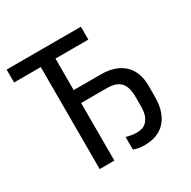

<svg xmlns="http://www.w3.org/2000/svg" viewBox="-161 -869 1025 1033"><g transform="rotate(-30 351.5 -352.0)"><path d="M452.1 9.8Q429.2 9.8 412.1 6.6Q395 3.4 382.8 -2V-80.1Q397 -75.7 413.6 -72.8Q430.2 -69.8 449.2 -69.8Q464.8 -69.8 480.5 -74.5Q496.1 -79.1 508.5 -91.6Q521 -104 529.1 -125.2Q537.1 -146.5 537.1 -180.2V-245.1Q537.1 -301.3 511.5 -329.6Q485.8 -357.9 425.8 -357.9H267.1V0H175.8V-633.8H9.8V-713.9H471.2V-633.8H267.1V-438H436Q481.4 -438 517.1 -426Q552.7 -414.1 577.4 -391.1Q602.1 -368.2 615 -334.2Q627.9 -300.3 627.9 -256.8V-189.9Q627.9 -138.7 615 -101.1Q602.1 -63.5 578.9 -38.8Q555.7 -14.2 523.4 -2.2Q491.2 9.8 452.1 9.8Z"/></g></svg>

Font: WenQuanYi Micro Hei
Style: Regular
Weight: 400
Foundry: Ascender Corporation
Version: Version 0.2.0-beta